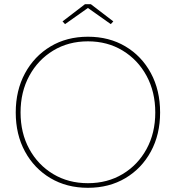

<svg xmlns="http://www.w3.org/2000/svg" viewBox="-20 -885 838 915"><path d="M399 10Q298 10 220.5 -36Q143 -82 99 -163Q55 -244 55 -349Q55 -454 99 -535.5Q143 -617 220.5 -663.5Q298 -710 399 -710Q500 -710 577.5 -664Q655 -618 699 -536.5Q743 -455 743 -349Q743 -244 699 -163Q655 -82 577.5 -36Q500 10 399 10ZM399 -12Q492 -12 564.5 -55.5Q637 -99 678.5 -175Q720 -251 720 -349Q720 -447 678.5 -523.5Q637 -600 564.5 -644Q492 -688 399 -688Q306 -688 233.5 -644Q161 -600 119.5 -523.5Q78 -447 78 -349Q78 -251 119.5 -175Q161 -99 233.5 -55.5Q306 -12 399 -12ZM290 -770 278 -783 385 -865H413L520 -783L508 -770L399 -847Z"/></svg>

Font: Lexend Thin
Style: Regular
Weight: 100
Designer: Bonnie Shaver-Troup, Thomas Jockin
Foundry: Lexend
Version: Version 1.007; ttfautohint (v1.8.3)